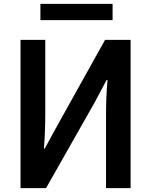

<svg xmlns="http://www.w3.org/2000/svg" viewBox="-20 -980 786 1000"><path d="M190.4 -875V-960H566.4V-875ZM86.9 -772.5H215.8V-387.7Q215.8 -299.8 209 -206.1H212.9L276.4 -322.3L527.3 -772.5H660.2V0H532.2V-381.8Q532.2 -475.6 540 -563.5H535.2L470.7 -442.4L219.7 0H86.9Z"/></svg>

Font: Gothic A1
Style: Bold
Weight: 700
Version: Version 2.50